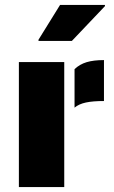

<svg xmlns="http://www.w3.org/2000/svg" viewBox="-20 -763 465 783"><path d="M284 -481Q305 -501 333.5 -509.5Q362 -518 404 -518V-351Q359 -351 330.5 -345Q302 -339 284 -324ZM57 -510H242V0H57ZM137 -601 225 -743H408V-738L273 -596H137Z"/></svg>

Font: Saira Stencil
Style: Regular
Weight: 400
Designer: Hector Gatti with collaboration of the Omnibus-Type team
Foundry: Omnibus-Type
Version: Version 1.003